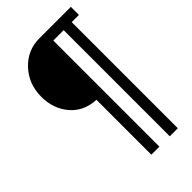

<svg xmlns="http://www.w3.org/2000/svg" viewBox="-270 -814 1077 1077"><g transform="rotate(-45 268.5 -276.0)"><path d="M254.9 -258.8Q158.2 -263.7 103 -329.6Q47.9 -395 47.9 -488.8Q47.9 -590.3 112.8 -659.7Q177.7 -729 272 -729H522V-665H464.8V176.8H400.9V-665H318.8V176.8H254.9Z"/></g></svg>

Font: Miedinger*
Style: Book
Weight: 400
Version: Version 001.000